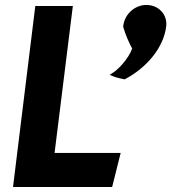

<svg xmlns="http://www.w3.org/2000/svg" viewBox="-20 -737 685 767"><path d="M644 -632C649 -675 619 -710 579 -716C527 -725 476 -684 472 -630C482 -596 496 -565 508 -543C492 -499 450 -459 435 -449L418 -438L435 -431C448 -426 463 -423 478 -420C566 -466 634 -547 644 -632ZM198 -126 271 -713H121L32 10H428L462 -126Z"/></svg>

Font: Bluebird
Style: SfBdNrwObl
Weight: 700
Designer: Jasper
Foundry: Cannot Into Space Fonts
Version: Version 0.98